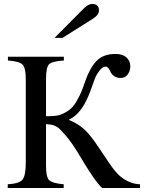

<svg xmlns="http://www.w3.org/2000/svg" viewBox="-20 -948 730 968"><path d="M255 -757 402 -905Q425 -928 444 -928Q479 -928 479 -896Q479 -873 449 -854L295 -757ZM686 0H495Q458 -33 377 -171Q344 -226 313.5 -262Q283 -298 268 -308Q248 -321 212 -322V-111Q212 -55 228 -39.5Q244 -24 301 -19V0H19V-19Q77 -22 93.5 -42.5Q110 -63 110 -129V-549Q110 -605 94 -622Q78 -639 20 -643V-662H302V-643Q241 -639 226.5 -623Q212 -607 212 -548V-362Q265 -362 283 -369Q310 -379 330 -394.5Q350 -410 364.5 -435Q379 -460 387.5 -479Q396 -498 408 -534Q432 -604 466 -640Q500 -676 562 -676Q598 -676 617.5 -658.5Q637 -641 637 -613Q637 -592 624.5 -573.5Q612 -555 588 -555Q569 -555 556 -564Q543 -573 538.5 -583.5Q534 -594 527.5 -603Q521 -612 513 -612Q497 -612 482 -592.5Q467 -573 459.5 -554.5Q452 -536 440 -501Q397 -376 328 -345V-343Q370 -326 399.5 -300.5Q429 -275 461 -229Q475 -208 498 -174Q521 -140 532.5 -123Q544 -106 558.5 -88Q573 -70 585 -60Q634 -20 686 -19Z"/></svg>

Font: STIX MathJax Alphabets
Style: Regular
Weight: 400
Designer: MicroPress Inc., with final additions and corrections provided by Coen Hoffman, Elsevier (retired)
Version: Version 1.1.1